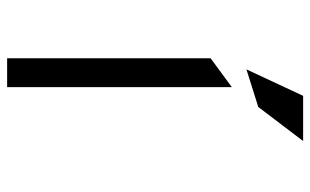

<svg xmlns="http://www.w3.org/2000/svg" viewBox="-190 -702 891 552"><g transform="rotate(90 256.0 -425.5)"><path d="M287 -722 385 -851H255L179 -688ZM230 0V-646L147 -585V0Z"/></g></svg>

Font: Charger Monospace
Style: Regular
Weight: 400
Designer: Jasper
Foundry: Cannot Into Space Fonts
Version: Version 0.980